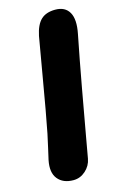

<svg xmlns="http://www.w3.org/2000/svg" viewBox="-120 -818 554 882"><g transform="rotate(-15 157.0 -377.0)"><path d="M116.2 12.2Q66.9 12.2 42 -18.6Q17.1 -49.3 28.8 -106.9Q32.2 -123 41.5 -162.8Q50.8 -202.6 55.2 -225.1Q73.2 -315.4 102.3 -486.8Q131.3 -658.2 133.8 -668.9Q144.5 -720.2 168.7 -743.2Q192.9 -766.1 236.8 -766.1Q283.7 -766.1 303 -731.9Q322.3 -697.8 309.1 -631.8Q286.1 -516.1 262.5 -386.2Q238.8 -256.3 222.7 -164.8Q206.5 -73.2 205.1 -65.9Q199.2 -33.2 173.8 -10.5Q148.4 12.2 116.2 12.2Z"/></g></svg>

Font: Shantell Sans Normal
Style: Italic
Weight: 800
Italic angle: -11.31°
Designer: Stephen Nixon, Anya Danilova, Shantell Martin
Foundry: Arrow Type
Version: Version 1.006;[559af2be0]